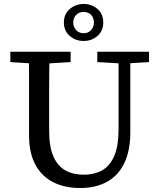

<svg xmlns="http://www.w3.org/2000/svg" viewBox="-20 -930 798 965"><path d="M384 15Q306 15 248 -14Q190 -43 158 -102Q126 -161 126 -250V-360Q126 -412 126 -463.5Q126 -515 126 -567Q126 -619 125 -670H229Q228 -619 227.5 -567.5Q227 -516 227 -464.5Q227 -413 227 -360V-273Q227 -193 248 -144.5Q269 -96 308 -74Q347 -52 400 -52Q457 -52 496 -75.5Q535 -99 555.5 -149.5Q576 -200 576 -281V-670H635V-267Q635 -171 604 -108.5Q573 -46 516.5 -15.5Q460 15 384 15ZM32 -618V-670H335V-618L206 -610H157ZM469 -618V-670H729V-618L616 -611H588ZM400 -724Q360 -724 330.5 -749.5Q301 -775 301 -817Q301 -859 330.5 -884.5Q360 -910 400 -910Q441 -910 470 -885Q499 -860 499 -817Q499 -775 470 -749.5Q441 -724 400 -724ZM400 -763Q424 -763 438 -779Q452 -795 452 -817Q452 -839 438.5 -854.5Q425 -870 400 -870Q377 -870 362.5 -854.5Q348 -839 348 -817Q348 -795 362.5 -779Q377 -763 400 -763Z"/></svg>

Font: Source Serif 4
Style: Regular
Weight: 400
Designer: Frank Grießhammer
Foundry: Adobe Systems Incorporated
Version: Version 4.004;hotconv 1.0.116;makeotfexe 2.5.65601